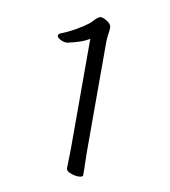

<svg xmlns="http://www.w3.org/2000/svg" viewBox="-81 -780 762 861"><g transform="rotate(10 300.0 -349.5)"><path d="M279 -606Q257 -593 232 -585Q207 -577 184 -572Q182 -571 176 -571Q162 -571 147.5 -579Q133 -587 133 -595Q133 -603 144 -607Q179 -621 211 -639.5Q243 -658 265 -675Q269 -678 276.5 -686.5Q284 -695 293 -702.5Q302 -710 309 -710Q321 -710 339.5 -698Q358 -686 358 -671Q358 -659 355 -640.5Q352 -622 352 -600V-111Q352 -98 352.5 -76.5Q353 -55 353.5 -34Q354 -13 354 1Q354 11 333 11Q316 11 296.5 3.5Q277 -4 277 -17Q277 -25 277.5 -42Q278 -59 278.5 -77Q279 -95 279 -105Z"/></g></svg>

Font: Klee One SemiBold
Style: Regular
Weight: 600
Designer: Fontworks Inc.
Foundry: Fontworks Inc.
Version: Version 1.00;January 12, 2022;FontCreator 13.0.0.2683 64-bit